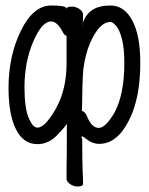

<svg xmlns="http://www.w3.org/2000/svg" viewBox="-20 -506 540 698"><path d="M223 -57Q220 -48 187 -14Q156 18 116 18Q65 18 38 -36Q11 -90 11 -186Q11 -303 56 -394.5Q101 -486 166 -486Q217 -486 221 -477V-472Q221 -482 241 -482Q256 -482 269 -473Q282 -464 282 -454Q282 -448 281.5 -432Q281 -416 281 -399L282 -425Q303 -486 381 -486Q432 -486 461 -431.5Q490 -377 490 -278Q490 -113 422 -26Q387 17 341 17Q315 17 292.5 -1.5Q270 -20 279 0Q279 87 280.5 116Q282 145 282 162Q282 172 262 172Q247 172 234.5 163Q222 154 222 144Q222 132 222 106Q223 84 223 -57ZM116 -42Q144 -42 183 -111Q222 -180 222 -276V-375Q222 -377 219 -377Q216 -377 210 -386Q189 -428 166 -428Q132 -428 100.5 -354Q69 -280 69 -189Q69 -114 84 -78Q99 -42 116 -42ZM278 -103H273Q288 -103 296 -84Q313 -41 339 -41Q364 -41 397 -98Q432 -165 432 -276Q432 -330 423.5 -363.5Q415 -397 402.5 -411.5Q390 -426 381 -426Q340 -426 306 -346Q290 -307 283 -255Q279 -211 278 -103Z"/></svg>

Font: Moon Stars Kai T HW
Style: Regular
Weight: 400
Designer: GuiWonder
Version: Version 1.101